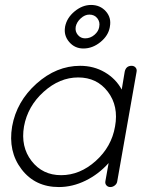

<svg xmlns="http://www.w3.org/2000/svg" viewBox="-20 -756 614 776"><path d="M512 -490Q522 -490 528 -483Q534 -476 532 -466L454 -24Q453 -14 444.5 -7Q436 0 426 0Q416 0 410 -7Q404 -14 406 -24L419 -97Q379 -52 326 -26Q273 0 218 0Q122 0 67 -72Q12 -144 29 -245Q47 -346 127.5 -418Q208 -490 304 -490Q359 -490 403.5 -464Q448 -438 472 -394L484 -466Q489 -490 512 -490ZM227 -48Q303 -48 367 -105.5Q431 -163 445 -245Q460 -327 416 -385Q372 -443 296 -443Q221 -443 156.5 -385Q92 -327 77 -245Q63 -163 107.5 -105.5Q152 -48 227 -48ZM317 -560Q282 -560 259.5 -586.5Q237 -613 243 -647V-648Q250 -684 281.5 -710Q313 -736 348 -736Q385 -736 408 -710Q431 -684 424 -648V-647Q418 -612 386 -586Q354 -560 317 -560ZM324 -601Q345 -601 361.5 -615Q378 -629 381 -647V-648Q385 -667 373.5 -682Q362 -697 341 -697Q323 -697 306.5 -682Q290 -667 286 -648V-647Q283 -629 294.5 -615Q306 -601 324 -601Z"/></svg>

Font: Quicksand
Style: Italic
Weight: 400
Italic angle: -12°
Designer: Andrew Paglinawan
Foundry: Andrew Paglinawan
Version: 1.002